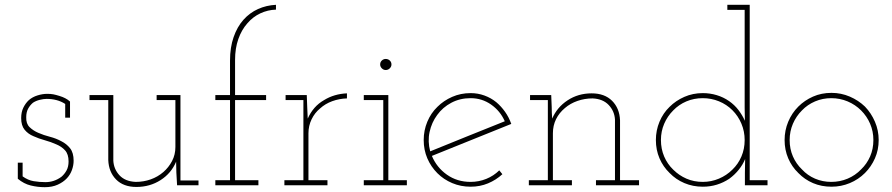

<svg xmlns="http://www.w3.org/2000/svg" viewBox="-20 -770 3707 798"><path d="M258 -29Q272 -44 279 -63.5Q286 -83 286 -102Q286 -135 271.5 -153.5Q257 -172 235 -183Q213 -195 187.5 -201.5Q162 -208 139 -218Q118 -227 103 -241.5Q88 -256 89 -283Q89 -304 97 -318.5Q105 -333 117 -343Q129 -351 145 -355Q161 -359 174 -359Q195 -359 214.5 -354Q234 -349 251 -338V-281H271V-348Q262 -356 251.5 -361.5Q241 -367 228 -371Q212 -376 201.5 -378Q191 -380 176 -380Q157 -380 136 -373.5Q115 -367 100 -354Q86 -341 77 -322.5Q68 -304 68 -279Q68 -248 82.5 -230.5Q97 -213 119 -204Q141 -194 166.5 -187Q192 -180 214 -170Q236 -161 250.5 -145Q265 -129 265 -99Q265 -77 256.5 -61.5Q248 -46 235 -35Q220 -24 203.5 -18.5Q187 -13 169 -13Q144 -13 120 -17Q96 -21 74 -37V-94H54V-27Q79 -6 108 1Q137 8 166 8Q197 8 220 -2.5Q243 -13 258 -29Z M712 -98 713 -53 716 0H805V-20H730V-375H631V-354H709V-159Q709 -127 695 -100.5Q681 -74 659 -55Q636 -35 606.5 -24.5Q577 -14 544 -14Q500 -16 476.5 -41.5Q453 -67 451 -102V-375H352V-354H430V-105Q432 -55 462.5 -24Q493 7 547 7Q603 7 647.5 -21.5Q692 -50 712 -98Z M1054 0V-21H957V-354H1086V-375H957V-521Q957 -569 970.5 -607.5Q984 -646 1008 -673Q1031 -700 1062 -714.5Q1093 -729 1127 -730V-750Q1087 -748 1052.5 -732.5Q1018 -717 992 -688Q966 -659 951 -616Q936 -573 936 -518V-375H875V-354H936V-21H875V0Z M1341 0V-21H1262V-216Q1262 -247 1275 -274Q1288 -301 1310 -319Q1332 -339 1361 -349.5Q1390 -360 1422 -361V-382Q1396 -381 1372 -374Q1348 -367 1327 -354Q1304 -341 1287 -321.5Q1270 -302 1259 -277Q1258 -291 1258 -299.5Q1258 -308 1257 -322L1255 -375H1167V-354H1241V-21H1162V0Z M1671 0V-21H1594V-375H1492V-354H1573V-21H1492V0ZM1607 -502Q1607 -512 1600 -518.5Q1593 -525 1583 -525Q1574 -525 1567 -518.5Q1560 -512 1560 -502Q1560 -493 1567 -486Q1574 -479 1583 -479Q1593 -479 1600 -486Q1607 -493 1607 -502Z M1936 -362Q1983 -362 2021 -335.5Q2059 -309 2078 -266Q2001 -235 1923.5 -204Q1846 -173 1768 -141Q1757 -182 1765.5 -221.5Q1774 -261 1797 -292Q1820 -324 1856 -343Q1892 -362 1936 -362ZM2068 -46 2055 -62Q2032 -39 2001 -26.5Q1970 -14 1936 -14Q1880 -14 1837.5 -44Q1795 -74 1775 -122Q1858 -156 1940 -188.5Q2022 -221 2105 -255Q2095 -283 2079 -305.5Q2063 -328 2043 -345Q2021 -363 1993.5 -373Q1966 -383 1936 -383Q1895 -383 1859.5 -367.5Q1824 -352 1798 -326Q1771 -300 1756 -264Q1741 -228 1741 -188Q1741 -147 1756 -112Q1771 -77 1798 -50Q1824 -24 1859.5 -9Q1895 6 1936 6Q1975 6 2008.5 -8Q2042 -22 2068 -46Z M2357 0V-21H2278V-216Q2278 -248 2291 -274.5Q2304 -301 2328 -321Q2350 -340 2380 -350.5Q2410 -361 2443 -361Q2486 -359 2510 -333.5Q2534 -308 2536 -273V-21H2457V0H2636V-21H2557V-270Q2555 -320 2524 -351Q2493 -382 2439 -382Q2383 -382 2339 -353Q2295 -324 2275 -277Q2274 -291 2273.5 -301.5Q2273 -312 2273 -326L2271 -375H2183V-354H2257V-21H2178V0Z M3170 0V-21H3096V-750H3003V-729H3075V-379Q3075 -342 3075 -323.5Q3075 -305 3076 -268Q3065 -292 3049 -313Q3033 -334 3010 -350Q2987 -366 2959 -374.5Q2931 -383 2901 -383Q2860 -383 2824.5 -367.5Q2789 -352 2763 -326Q2736 -300 2721 -264Q2706 -228 2706 -188Q2706 -147 2721 -112Q2736 -77 2763 -51Q2789 -24 2824.5 -9Q2860 6 2901 6Q2932 6 2959.5 -2.5Q2987 -11 3011 -27Q3033 -43 3050 -64Q3067 -85 3077 -109Q3077 -94 3076.5 -80Q3076 -66 3076 -51V0ZM2901 -362Q2936 -362 2968 -349Q3000 -336 3024 -312Q3048 -288 3061.5 -256Q3075 -224 3075 -188Q3075 -151 3061.5 -119.5Q3048 -88 3024 -65Q3000 -41 2968 -27.5Q2936 -14 2901 -14Q2864 -14 2833 -27.5Q2802 -41 2778 -65Q2754 -88 2740.5 -119.5Q2727 -151 2727 -188Q2727 -224 2740.5 -255.5Q2754 -287 2778 -311Q2801 -335 2832.5 -348.5Q2864 -362 2901 -362Z M3575 -51Q3601 -77 3616.5 -112Q3632 -147 3632 -188Q3632 -228 3616.5 -264Q3601 -300 3575 -327Q3548 -353 3512 -368.5Q3476 -384 3436 -384Q3394 -384 3359 -368.5Q3324 -353 3298 -327Q3271 -300 3256 -264Q3241 -228 3241 -188Q3241 -147 3256 -112Q3271 -77 3298 -51Q3324 -24 3359 -9Q3394 6 3436 6Q3476 6 3512 -9Q3548 -24 3575 -51ZM3313 -66Q3289 -89 3275.5 -120Q3262 -151 3262 -188Q3262 -224 3275.5 -255.5Q3289 -287 3313 -311Q3336 -335 3367.5 -348.5Q3399 -362 3435 -362Q3471 -362 3503 -348.5Q3535 -335 3559 -311Q3583 -287 3596.5 -255.5Q3610 -224 3610 -188Q3610 -151 3596.5 -120Q3583 -89 3559 -66Q3535 -41 3503 -27.5Q3471 -14 3435 -14Q3399 -14 3367.5 -27.5Q3336 -41 3313 -66Z"/></svg>

Font: Josefin Slab ExtraLight
Style: Regular
Weight: 250
Designer: Santiago Orozco
Foundry: Typemade
Version: Version 2.000